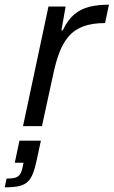

<svg xmlns="http://www.w3.org/2000/svg" viewBox="-62 -538 485 819"><path d="M36.2 0 144.7 -510H217.9L200 -408.6H205.6Q227.2 -453.8 255.4 -477.2Q283.7 -500.5 320.3 -509.3Q357 -518 402.8 -518L386.1 -439.6Q330.3 -439.6 292.3 -425.1Q254.4 -410.6 230.7 -382.6Q207 -354.7 191.9 -315.5Q176.9 -276.3 166.3 -226.9L116.9 0ZM-41.9 261.1 -34.1 223.8Q-9.5 223.8 3.7 219.7Q16.8 215.6 23.8 204.6Q30.9 193.5 34.8 173.3L38.3 156.3H1L20.9 62H112.4L95.3 141.9Q87.7 178.1 78.8 201.3Q69.9 224.5 55.6 237.8Q41.3 251 17.9 256.1Q-5.4 261.1 -41.9 261.1Z"/></svg>

Font: Saira Thin
Style: Italic
Weight: 100
Italic angle: -12°
Designer: Hector Gatti with collaboration of the Omnibus-Type team
Foundry: Omnibus-Type
Version: Version 1.101